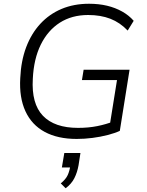

<svg xmlns="http://www.w3.org/2000/svg" viewBox="-20 -733 785 1024"><path d="M389 8Q288 8 218.5 -29.5Q149 -67 115.5 -140Q82 -213 88 -316Q92 -408 119.5 -481Q147 -554 195 -606Q243 -658 308.5 -685.5Q374 -713 455 -713Q507 -713 551 -702.5Q595 -692 631.5 -671.5Q668 -651 693 -622L661 -570Q620 -613 568.5 -633Q517 -653 450 -653Q363 -653 299 -612Q235 -571 197.5 -495Q160 -419 155 -313Q147 -180 209 -115.5Q271 -51 396 -51Q452 -51 499 -60.5Q546 -70 587 -86L562 -44L604 -306H417L426 -361H671L619 -35Q593 -23 554.5 -13Q516 -3 473.5 2.5Q431 8 389 8ZM330 271 304 245Q331 223 341 201Q351 179 355 151L369 160H310L323 83H409L399 148Q392 187 376.5 217.5Q361 248 330 271Z"/></svg>

Font: Nunito Sans 10pt Light
Style: Italic
Weight: 300
Italic angle: -9°
Designer: Vernon Adams
Foundry: Vernon Adams
Version: Version 3.101;gftools[0.9.27]